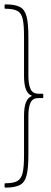

<svg xmlns="http://www.w3.org/2000/svg" viewBox="-20 -717 234 879"><path d="M4 142Q1 142 1 138V125Q1 122 4 122Q41 122 59 112Q77 102 83.5 75Q90 48 90 -5V-186Q90 -227 99 -249Q108 -271 127 -278Q108 -285 99 -307Q90 -329 90 -370V-550Q90 -603 84 -630Q78 -657 59.5 -667Q41 -677 4 -677Q1 -677 1 -680V-693Q1 -697 4 -697Q48 -697 70.5 -685.5Q93 -674 101.5 -642Q110 -610 110 -548V-370Q110 -330 120 -309Q130 -288 156 -288H175Q178 -288 178 -284V-271Q178 -268 175 -268H156Q130 -268 120 -247.5Q110 -227 110 -186V-7Q110 54 101.5 86.5Q93 119 70 130.5Q47 142 4 142Z"/></svg>

Font: Sofia Sans Condensed Thin
Style: Regular
Weight: 250
Version: Version 4.100